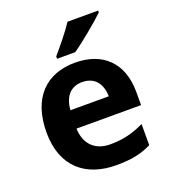

<svg xmlns="http://www.w3.org/2000/svg" viewBox="-141 -935 872 983"><g transform="rotate(-20 295.5 -444.0)"><path d="M507 -822V-832H340C311 -787 257 -722 225 -685V-672H324C375 -707 469 -785 507 -822ZM303 -622C149 -622 45 -526 45 -335C45 -146 161 -56 325 -56C409 -56 463 -68 517 -95V-210C456 -181 402 -167 332 -167C248 -167 199 -218 196 -302H548V-374C548 -533 454 -622 303 -622ZM304 -516C374 -516 407 -467 408 -401H199C205 -480 246 -516 304 -516Z"/></g></svg>

Font: Noto Sans Malayalam UI
Style: Bold
Weight: 700
Designer: Jelle Bosma - Monotype Design Team
Foundry: Monotype Imaging Inc.
Version: Version 2.104